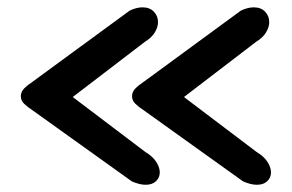

<svg xmlns="http://www.w3.org/2000/svg" viewBox="-20 -635 808 531"><path d="M690.4 -124Q673.8 -124 652.3 -133.3L377.4 -330.1Q363.8 -338.9 354.5 -347.9Q345.2 -356.9 345.2 -368.7Q345.2 -380.9 354.2 -390.1Q363.3 -399.4 377.4 -408.7L646 -605.5Q665 -614.7 681.6 -614.7Q701.7 -614.7 713.1 -602.8Q724.6 -590.8 724.6 -573.7Q724.6 -560.1 715.8 -545.4Q707 -530.8 688.5 -519.5L488.8 -366.7L689.5 -214.8Q710 -202.6 719.7 -187.3Q729.5 -171.9 729.5 -158.2Q729.5 -144 719.2 -134Q709 -124 690.4 -124ZM382.8 -124Q366.2 -124 344.7 -133.3L69.8 -330.1Q56.2 -338.9 46.9 -347.9Q37.6 -356.9 37.6 -368.7Q37.6 -380.9 46.6 -390.1Q55.7 -399.4 69.8 -408.7L338.4 -605.5Q357.4 -614.7 374 -614.7Q394 -614.7 405.5 -602.8Q417 -590.8 417 -573.7Q417 -560.1 408.2 -545.4Q399.4 -530.8 380.9 -519.5L181.2 -366.7L381.8 -214.8Q402.3 -202.6 412.1 -187.3Q421.9 -171.9 421.9 -158.2Q421.9 -144 411.6 -134Q401.4 -124 382.8 -124Z"/></svg>

Font: Cutive
Style: Regular
Weight: 400
Version: Version 1.100; ttfautohint (v1.8.4.7-5d5b)